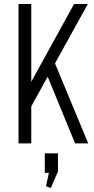

<svg xmlns="http://www.w3.org/2000/svg" viewBox="-20 -720 474 964"><path d="M98 -239 352 -700H421L106 -130ZM73 -700H137V0H73ZM205 -370 244 -431 423 0H357ZM271 50V141L235 224L211 215L236 98L266 148H205V50Z"/></svg>

Font: Pathway Extreme Condensed ExtraLight
Style: Regular
Weight: 250
Width: 3
Version: Version 1.001;gftools[0.9.26]